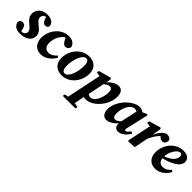

<svg xmlns="http://www.w3.org/2000/svg" viewBox="214 -1630 2987 2987"><g transform="rotate(45 1707.5 -136.5)"><path d="M176.7 -7.5 160.4 -80.1C150.5 -125.9 124.1 -143.3 89.6 -143.3C56.3 -143.3 37.4 -122.9 31.7 -91.1C42.3 -22.4 95.7 15.2 181.4 15.2C321.8 15.2 391.9 -55.4 391.9 -136.2C391.9 -194.2 366.6 -229.3 305.9 -277.2C253.2 -318.4 225.7 -346.1 225.7 -386.6C225.7 -421.8 246.6 -457.4 299 -457.4C315 -457.4 329.4 -456.8 343.7 -456L281.9 -476.2L305 -412.2C320.8 -369.2 348.6 -351.1 375.2 -351.1C408.3 -351.1 427.4 -370.6 430.5 -399C417.7 -459.7 374.8 -498.5 283.4 -498.5C162.4 -498.5 95.1 -425 95.1 -339.8C95.1 -273.9 130.9 -235.7 186.7 -190.1C236.5 -150.5 256 -124.5 256 -93.7C256 -53.9 228 -26 177.5 -26C156.1 -26 137.3 -26.6 114.9 -28.5L176.7 -7.5Z M637.2 15.2C741.3 15.2 826.3 -60.9 868.4 -141L841.1 -161.2C802.6 -114.9 755.1 -88.2 713.3 -88.2C648.8 -88.2 607.4 -124.4 607.4 -204.2C607.4 -307.3 657.7 -422.2 763.4 -465.4L713.4 -469.9L757.7 -393.6C774.3 -365.7 793.3 -340.3 826.8 -340.3C865 -340.3 895.5 -368.4 897.4 -405.3C880.6 -462.8 829.7 -498.5 757.2 -498.5C591.1 -498.5 463.7 -345.9 463.7 -174.7C463.7 -56.9 535.1 15.2 637.2 15.2Z M1101.9 15.2C1267.9 15.2 1391.8 -140.9 1391.8 -307.7C1391.8 -439.4 1309.4 -498.5 1200.3 -498.5C1033.3 -498.5 907.8 -343 907.8 -176C907.8 -44.7 993.3 15.2 1101.9 15.2ZM1113.6 -39.3C1079.3 -39.3 1052.7 -64.2 1052.7 -149.3C1052.7 -284.6 1108 -444.1 1187.1 -444.1C1222.6 -444.1 1246.9 -418.7 1246.9 -337.8C1246.9 -198.1 1192.4 -39.3 1113.6 -39.3Z M1398.4 227.3H1542.9C1555.1 155.7 1568.5 86.1 1588.3 -13.3L1595.2 -31.3L1686.7 -484.2L1668 -500L1463.6 -443.2L1458.2 -405.6L1584.4 -385.6L1531.6 -414.7L1398.4 227.3ZM1525.6 -30.6C1555.7 1.3 1589.5 15.2 1628.3 15.2C1781 15.2 1951.7 -174.4 1951.7 -361.1C1951.7 -465.5 1905.4 -498.5 1847.7 -498.5C1779.1 -498.5 1691.7 -440.1 1635.9 -353.6L1642.6 -330.6C1677.6 -367.2 1718.2 -396.5 1751.5 -396.5C1790.2 -396.5 1808.9 -372.4 1808.9 -313.2C1808.9 -252.8 1786.8 -174.6 1758.1 -128.8C1727.4 -78.8 1696.5 -58.6 1659.3 -58.6C1621.9 -58.6 1592.9 -87.6 1566.1 -130.3L1525.6 -30.6ZM1340.3 227.3H1616.9L1624.9 188.2L1502.3 168.8H1460.9L1348.1 188.2L1340.3 227.3Z M2083.5 15.2C2151.7 15.2 2231.3 -46.8 2291.2 -127L2285.1 -159.1C2246.1 -115.4 2209.8 -87.5 2177.9 -87.5C2144.1 -87.5 2123 -112.9 2123 -176C2123 -247 2155.2 -348.1 2201.8 -390.9C2226.5 -414.4 2249.7 -424.6 2271.6 -424.6C2298.7 -424.6 2325.5 -413 2349.1 -396.3L2416.8 -445.8C2388.6 -478.9 2355.4 -498.5 2316 -498.5C2168.5 -498.5 1978.4 -302.5 1978.4 -124.2C1978.4 -21.3 2029.1 15.2 2083.5 15.2ZM2340.9 15.2C2415.8 15.2 2482.9 -55.3 2518.6 -118.4L2488.1 -138.8C2457.4 -99.4 2435 -75.9 2416.5 -75.9C2404.9 -75.9 2398.3 -83.2 2398.3 -96.5C2398.3 -107 2401.3 -120.8 2405.8 -139.3L2485.8 -488.7L2469.3 -501.3L2329.7 -436.2L2268.2 -154.4C2261.9 -125 2258.2 -101.1 2258.2 -75.7C2258.2 -14.4 2291.5 15.2 2340.9 15.2Z M2740 -224.3C2771.7 -297.7 2811.5 -365.6 2880.7 -431.1L2832.9 -432L2847.7 -415.9C2878.4 -382.6 2899.9 -365.2 2932.5 -365.2C2976.3 -365.2 2999.3 -401.9 2999.6 -449.1C2987.8 -481.9 2955.8 -498.5 2920.6 -498.5C2851.1 -498.5 2777.5 -398.2 2731.3 -275.9L2740 -224.3ZM2552 -3.6 2566.4 8 2696.3 0C2710 -72.4 2724.2 -142.9 2738.5 -214.3L2756.1 -302.9L2751.7 -309.5L2781.5 -484.2L2762.7 -500L2570.6 -443.2L2564.4 -405.6L2690.9 -385.6L2637.9 -414.7L2552 -3.6Z M3154.9 15.2C3263.3 15.2 3343.2 -63.6 3384.4 -141L3356.4 -161.2C3325 -122.1 3279.3 -88.2 3220.7 -88.2C3158.5 -88.2 3121 -127.2 3121 -209.2C3121 -333.5 3204.6 -444 3261.7 -444C3282.4 -444 3298.9 -427.8 3298.9 -395.1C3298.9 -332.3 3244 -251.4 3059.9 -204.8L3062.5 -167.6C3301.5 -216.2 3415.2 -299 3415.2 -390.7C3415.2 -455.4 3365.7 -498.5 3276.5 -498.5C3107.2 -498.5 2979.7 -346.3 2979.7 -173C2979.7 -55.8 3050.6 15.2 3154.9 15.2Z"/></g></svg>

Font: Source Serif Variable
Style: Italic
Weight: 389
Italic angle: -12°
Designer: Frank Grießhammer
Foundry: Adobe Systems Incorporated
Version: Version 3.001;hotconv 1.0.111;makeotfexe 2.5.65597